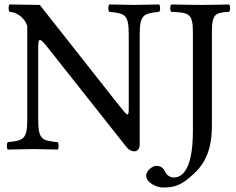

<svg xmlns="http://www.w3.org/2000/svg" viewBox="-20 -667 1058 859"><path d="M556 -512V-185C556 -166 556 -155 549 -155C545 -155 530 -173 501 -210L158 -645L23 -647C17 -641 17 -620 23 -614C66 -611 96 -576 102 -550V-133C102 -44 85 -38 15 -31C9 -25 9 -4 15 2C58 1 103 0 127 0C150 0 196 1 238 2C244 -4 244 -25 238 -31C168 -38 151 -42 151 -133V-439C151 -473 151 -488 159 -488C165 -488 176 -477 193 -455L542 -14C553 1 566 10 582 10C596 10 605 -2 605 -21V-512C605 -601 622 -607 692 -614C698 -620 698 -641 692 -647C651 -646 604 -645 580 -645C559 -645 513 -646 469 -647C463 -641 463 -620 469 -614C539 -607 556 -603 556 -512ZM928 -523C928 -606 945 -611 1005 -614C1011 -620 1011 -641 1005 -647C967 -646 924 -645 885 -645C849 -645 796 -646 746 -647C740 -641 740 -620 746 -614C826 -611 843 -606 843 -523V-81C843 99 791 127 758 127C739 127 725 115 718 100C712 88 703 75 678 75C664 75 634 96 634 118C634 154 687 172 709 172C754 172 785 164 826 129C870 92 928 40 928 -103Z"/></svg>

Font: Libertinus Math
Style: Regular
Weight: 400
Designer: Philipp H. Poll, Khaled Hosny
Foundry: Caleb Maclennan
Version: Version 7.050;RELEASE